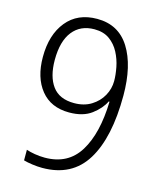

<svg xmlns="http://www.w3.org/2000/svg" viewBox="-111 -802 735 892"><g transform="rotate(15 256.5 -356.5)"><path d="M455 -411Q455 -209 387.5 -99Q320 11 177 11Q155 11 129.5 7.5Q104 4 87 -1V-52Q104 -46 128 -42Q152 -38 176 -38Q288 -38 342 -126Q396 -214 400 -367H396Q379 -331 338.5 -300.5Q298 -270 231 -270Q143 -270 95 -329.5Q47 -389 47 -488Q47 -595 99.5 -659.5Q152 -724 246 -724Q349 -724 402 -639.5Q455 -555 455 -411ZM246 -674Q179 -674 141.5 -626.5Q104 -579 104 -489Q104 -409 137.5 -363.5Q171 -318 242 -318Q290 -318 324.5 -339.5Q359 -361 377.5 -394.5Q396 -428 396 -465Q396 -495 389 -531Q382 -567 365 -599.5Q348 -632 319 -653Q290 -674 246 -674Z"/></g></svg>

Font: Noto Sans Lao Looped SemiCondensed Light
Style: Regular
Weight: 300
Width: 4
Designer: Mark Frömberg, Ben Mitchell
Foundry: The Fontpad Ltd
Version: Version 1.002; ttfautohint (v1.8.4.7-5d5b)